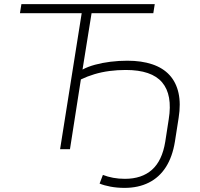

<svg xmlns="http://www.w3.org/2000/svg" viewBox="-20 -725 970 933"><path d="M585 188Q549 188 517 182Q485 176 464 167L480 125Q503 134 530 139Q557 144 587 144Q669 144 718.5 100Q768 56 783 -36L800 -146Q819 -264 768 -324.5Q717 -385 591 -385Q551 -385 512.5 -380Q474 -375 439 -364.5Q404 -354 373 -339L320 0H272L377 -661H77L84 -705H732L725 -661H425L381 -387Q407 -401 442 -410.5Q477 -420 517 -425Q557 -430 599 -430Q668 -430 720 -412.5Q772 -395 804 -360Q836 -325 847.5 -273Q859 -221 848 -152L830 -37Q818 37 786 87Q754 137 703 162.5Q652 188 585 188Z"/></svg>

Font: Nunito Sans 10pt SemiExpanded ExtraLight
Style: Italic
Weight: 250
Width: 6
Italic angle: -9°
Designer: Vernon Adams
Foundry: Vernon Adams
Version: Version 3.101;gftools[0.9.27]